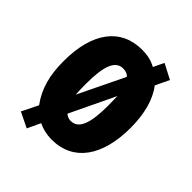

<svg xmlns="http://www.w3.org/2000/svg" viewBox="-183 -695 856 856"><g transform="rotate(45 244.5 -267.5)"><path d="M455 -276C455 -363 436 -436 397 -486L428 -551L357 -588L333 -538C306 -553 278 -559 245 -559C111 -559 33 -457 33 -276C33 -188 50 -120 95 -59L57 18L129 53L158 -9C183 3 211 10 243 10C378 10 455 -97 455 -276ZM175 -274C175 -388 196 -440 244 -440C260 -440 273 -436 282 -425L177 -208C176 -226 175 -248 175 -274ZM314 -276C314 -164 294 -109 244 -109C232 -109 220 -113 211 -122L313 -335C313 -317 314 -298 314 -276Z"/></g></svg>

Font: Noto Sans Sinhala UI ExtraCondensed ExtraBold
Style: Regular
Weight: 800
Width: 2
Designer: Jelle Bosma - Monotype Design Team
Foundry: Monotype Imaging Inc.
Version: Version 2.006